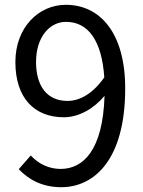

<svg xmlns="http://www.w3.org/2000/svg" viewBox="-20 -766 595 799"><path d="M235 13C372 13 501 -101 501 -398C501 -631 395 -746 254 -746C140 -746 44 -651 44 -508C44 -357 124 -278 246 -278C307 -278 370 -313 415 -367C408 -140 326 -63 232 -63C184 -63 140 -84 108 -119L58 -62C99 -19 155 13 235 13ZM414 -444C365 -374 310 -346 261 -346C174 -346 130 -410 130 -508C130 -609 184 -675 255 -675C348 -675 404 -595 414 -444Z"/></svg>

Font: GenYoGothic2 TW R
Style: Regular
Weight: 400
Version: Version 2.100;PS 2.1;hotconv 16.6.51;makeotf.lib2.5.65220 DE